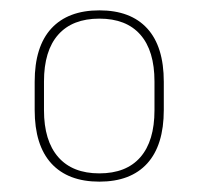

<svg xmlns="http://www.w3.org/2000/svg" viewBox="-20 -667 384 371"><path d="M172 -316Q111.5 -316 79.2 -351.2Q47 -386.5 47 -454.5V-509Q47 -577 79.2 -612Q111.5 -647 172 -647Q232.5 -647 264.5 -612Q296.5 -577 296.5 -509V-454.5Q296.5 -386.5 264.5 -351.2Q232.5 -316 172 -316ZM172 -332Q224 -332 251.2 -363.2Q278.5 -394.5 278.5 -454V-509.5Q278.5 -569 251.2 -600Q224 -631 172 -631Q120 -631 92.5 -600Q65 -569 65 -509.5V-454Q65 -395 92.5 -363.5Q120 -332 172 -332Z"/></svg>

Font: Anek Gurmukhi Medium Thin
Style: Regular
Weight: 250
Version: Version 1.003